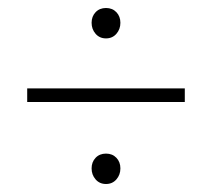

<svg xmlns="http://www.w3.org/2000/svg" viewBox="-20 -569 502 480"><path d="M48 -314V-348H442V-314ZM245 -109Q229 -109 219 -120.5Q209 -132 209 -148Q209 -164 219 -174.5Q229 -185 245 -185Q261 -185 271 -174.5Q281 -164 281 -148Q281 -132 271 -120.5Q261 -109 245 -109ZM245 -473Q229 -473 219 -484.5Q209 -496 209 -512Q209 -528 219 -538.5Q229 -549 245 -549Q261 -549 271 -538.5Q281 -528 281 -512Q281 -496 271 -484.5Q261 -473 245 -473Z"/></svg>

Font: TypoPRO Source Sans Pro
Style: Italic
Weight: 300
Italic angle: -11°
Designer: Paul D. Hunt
Foundry: Adobe Systems Incorporated
Version: Version 1.075;PS 2.000;hotconv 1.0.86;makeotf.lib2.5.63406